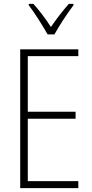

<svg xmlns="http://www.w3.org/2000/svg" viewBox="-20 -968 475 988"><path d="M225 -791H260C285 -836 326 -899 358 -941V-948H334C299 -908 271 -871 242 -829C216 -870 181 -916 152 -948H128V-941C156 -905 199 -837 225 -791ZM383 0V-36H123V-357H369V-393H123V-679H383V-714H84V0Z"/></svg>

Font: Noto Sans Georgian Condensed ExtraLight
Style: Regular
Weight: 200
Width: 3
Designer: Monotype Design Team, Akaki Razmadze
Foundry: Google LLC
Version: Version 2.005